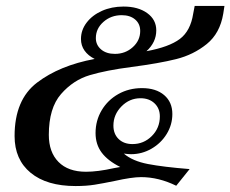

<svg xmlns="http://www.w3.org/2000/svg" viewBox="-20 -615 774 645"><path d="M734 -595 730 -569Q719 -503 674.5 -467Q630 -431 572 -416.5Q514 -402 422 -390Q337 -379 281.5 -362.5Q226 -346 185 -299Q144 -252 144 -162Q144 -104 176.5 -71Q209 -38 269 -38Q308 -38 362 -50L384 -54Q342 -75 321.5 -102.5Q301 -130 301 -168Q301 -210 321.5 -244.5Q342 -279 377.5 -299Q413 -319 457 -319Q504 -319 531.5 -295.5Q559 -272 559 -232Q559 -196 540 -165Q521 -134 489 -115.5Q457 -97 420 -97Q412 -97 396 -99Q425 -74 477 -64Q529 -54 617 -47L572 9Q513 -20 454 -20Q423 -20 365 -7Q326 1 298 5.5Q270 10 234 10Q137 10 83 -34.5Q29 -79 29 -158Q29 -280 104.5 -337.5Q180 -395 298 -417Q276 -428 264 -445Q252 -462 252 -484Q252 -514 271 -539Q290 -564 322.5 -578.5Q355 -593 395 -593Q444 -593 474.5 -571Q505 -549 505 -513Q505 -473 472 -443Q548 -457 584 -484Q620 -511 629 -569L634 -595ZM302 -487Q302 -464 319.5 -449Q337 -434 366 -434Q401 -434 426 -456.5Q451 -479 451 -511Q451 -535 434 -549.5Q417 -564 389 -564Q353 -564 327.5 -541.5Q302 -519 302 -487ZM361 -193Q361 -165 378.5 -148Q396 -131 425 -131Q463 -131 490 -158Q517 -185 517 -224Q517 -251 499 -268Q481 -285 452 -285Q415 -285 388 -257.5Q361 -230 361 -193Z"/></svg>

Font: Fahkwang Medium
Style: Italic
Weight: 500
Italic angle: -10°
Version: Version 1.000; ttfautohint (v1.6)